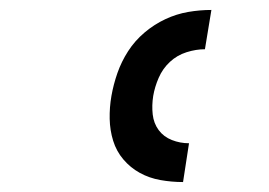

<svg xmlns="http://www.w3.org/2000/svg" viewBox="-20 -800 540 386"><path d="M348 -434Q325 -434 302.5 -438Q280 -442 261 -452.5Q242 -463 228 -479.5Q214 -496 207.5 -517Q201 -538 200.5 -561Q200 -584 204 -607Q208 -630 216 -653Q224 -676 237.5 -697Q251 -718 270.5 -734.5Q290 -751 312.5 -761.5Q335 -772 358.5 -776Q382 -780 405 -780L392 -701Q374 -701 355 -695Q336 -689 321.5 -675.5Q307 -662 299 -643.5Q291 -625 288 -607Q285 -588 287 -570Q289 -552 299 -538.5Q309 -525 325.5 -518.5Q342 -512 360 -512Z"/></svg>

Font: Iosevka Term Curly SmBd Obl
Style: Regular
Weight: 600
Italic angle: -9°
Designer: Belleve Invis
Foundry: Belleve Invis
Version: Version 32.3.0